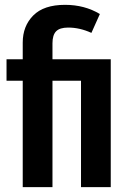

<svg xmlns="http://www.w3.org/2000/svg" viewBox="-20 -774 535 794"><path d="M393 -716 358 -638Q310 -660 262 -660Q227 -660 212 -644.5Q197 -629 197 -595V-529H438V0H315V-440H197V0H74V-440H7V-529H74V-598Q74 -666 117.5 -710Q161 -754 249 -754Q330 -754 393 -716Z"/></svg>

Font: Fira Sans Extra Condensed Medium
Style: Regular
Weight: 500
Width: 1
Designer: Carrois Corporate & Edenspiekermann AG
Foundry: Carrois Corporate GbR & Edenspiekermann AG
Version: Version 4.203